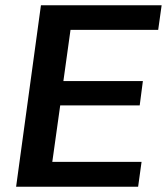

<svg xmlns="http://www.w3.org/2000/svg" viewBox="-20 -707 632 727"><path d="M41 0H503L516 -94H178L208 -308H509L521 -400H220L247 -594H579L592 -687H135Z"/></svg>

Font: Ronzino Medium
Style: Italic
Weight: 500
Italic angle: -7.99998°
Designer: Nunzio Mazzaferro
Foundry: Collletttivo
Version: Version 1.000;Glyphs 3.3 (3337)